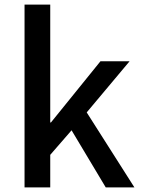

<svg xmlns="http://www.w3.org/2000/svg" viewBox="-20 -817 615 837"><path d="M199 -797V-283H202L418 -550H545L358 -327L566 0H441L292 -249L199 -142V0H87V-797Z"/></svg>

Font: Kinto Sans Med
Style: Regular
Weight: 500
Designer: Authors: Ryoko NISHIZUKA  (kana & ideographs); Paul D. Hunt (Latin, Greek & Cyrillic); Wenlong ZHANG  (bopomofo); Sandol
Foundry: Adobe Systems Incorporated, ookami Inc.
Version: Version 0.001